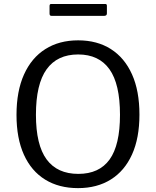

<svg xmlns="http://www.w3.org/2000/svg" viewBox="-20 -960 804 990"><path d="M382.3 10Q283.9 10 212.7 -34Q141.5 -77.9 103.3 -162.3Q65.1 -246.8 65.1 -367.6Q65.1 -490.1 103.9 -576.1Q142.7 -662.1 214 -707Q285.2 -752 383 -752Q480.9 -752 551.6 -707Q622.3 -662.1 660.6 -576.8Q699 -491.5 699 -369Q699 -248.2 660.8 -163.6Q622.6 -78.9 551.5 -34.5Q480.4 10 382.3 10ZM383.8 -63.4Q491.5 -63.4 545.1 -137.6Q598.7 -211.9 598.7 -368.2Q598.7 -527 544.3 -603.1Q489.8 -679.2 383 -679.2Q275.3 -679.2 220.3 -602.7Q165.3 -526.2 165.3 -368.2Q165.3 -212.7 220.4 -138Q275.4 -63.4 383.8 -63.4ZM531.2 -930.2V-890.5Q531.2 -878.1 516 -878.1H246.6Q240.2 -878.1 237.9 -881.1Q235.5 -884 235.5 -890V-928.9Q235.5 -939.5 243.5 -939.5H523.2Q531.2 -939.5 531.2 -930.2Z"/></svg>

Font: Libre Franklin Thin
Style: Regular
Weight: 100
Designer: Pablo Impallari, Rodrigo Fuenzalida, Nhung Nguyen
Foundry: Impallari Type
Version: Version 3.000